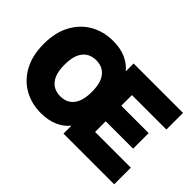

<svg xmlns="http://www.w3.org/2000/svg" viewBox="-121 -1034 1363 1363"><g transform="rotate(45 561.0 -352.0)"><path d="M736 -167H1095V0H586V-80Q552 -37 497 -13Q442 11 368 11Q274 11 198.5 -32Q123 -75 79.5 -156.5Q36 -238 36 -352Q36 -466 80 -547.5Q124 -629 199.5 -672Q275 -715 370 -715Q446 -715 499.5 -690.5Q553 -666 586 -625V-704H1082V-537H736V-430H1011V-274H736ZM382 -171Q448 -171 483.5 -216.5Q519 -262 519 -352Q519 -442 483.5 -487.5Q448 -533 382 -533Q317 -533 281 -487.5Q245 -442 245 -352Q245 -262 281 -216.5Q317 -171 382 -171Z"/></g></svg>

Font: Prodigy Sans ExtraBold
Style: Regular
Weight: 800
Designer: Wei Huang
Foundry: Wei Huang
Version: Version 1.003; ttfautohint (v1.8.3)